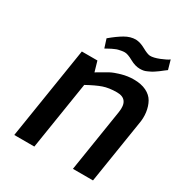

<svg xmlns="http://www.w3.org/2000/svg" viewBox="-169 -840 905 961"><g transform="rotate(30 283.5 -359.5)"><path d="M209 -650Q247 -682 278 -700Q309 -718 340 -718Q366 -717 395.5 -700.5Q425 -684 440 -683Q460 -682 494 -695.5Q528 -709 540 -719L555 -666Q553 -665 539 -654Q525 -643 521 -640Q517 -637 504.5 -628.5Q492 -620 485.5 -617Q479 -614 468.5 -609Q458 -604 448.5 -602.5Q439 -601 429 -601Q402 -601 371.5 -618Q341 -635 324 -635Q314 -635 304 -633Q294 -631 287.5 -629.5Q281 -628 271 -623.5Q261 -619 256.5 -617Q252 -615 240.5 -608.5Q229 -602 225 -600ZM51 0 135 -531H225L242 -472Q245 -474 252 -478Q287 -499 306.5 -509.5Q326 -520 361 -530Q396 -540 431 -540Q474 -540 503.5 -525.5Q533 -511 547 -486Q561 -461 565.5 -428.5Q570 -396 563 -360L506 0H390L447 -361Q460 -442 390 -442Q344 -442 311 -430.5Q278 -419 229 -392L167 0Z"/></g></svg>

Font: Exo
Style: DemiBoldItalic
Weight: 600
Designer: Natanael Gama
Version: Version 1